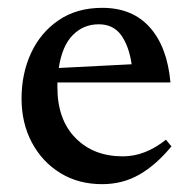

<svg xmlns="http://www.w3.org/2000/svg" viewBox="-20 -459 488 490"><path d="M241 -439Q318 -439 362.5 -389Q407 -339 415 -248.5H126.5Q126.5 -242.5 126.5 -236Q126.5 -154 172.5 -107Q218.5 -60 293.5 -60Q350.5 -60 403.5 -102.5L417.5 -85.5Q379 -38.5 336.2 -13.8Q293.5 11 240.5 11Q180 11 133.8 -17.5Q87.5 -46 61.2 -95.5Q35 -145 35 -207.5Q35 -271 59.2 -323.5Q83.5 -376 129.8 -407.5Q176 -439 241 -439ZM232 -397Q193 -397 165.8 -369.5Q138.5 -342 130 -285.5L316 -295Q309 -342 289 -369.5Q269 -397 232 -397Z"/></svg>

Font: Newsreader Text Medium
Style: Regular
Weight: 500
Designer: Hugues Gentile
Foundry: Production Type
Version: Version 1.002